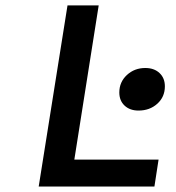

<svg xmlns="http://www.w3.org/2000/svg" viewBox="-20 -680 640 700"><path d="M121.1 0 226.1 -660.2H339.8L251 -98.1H558.1L543 0ZM484.9 -276.9Q453.6 -276.9 434.3 -294.9Q415 -313 415 -342.8Q415 -380.9 442.6 -406.5Q470.2 -432.1 509.8 -432.1Q542 -432.1 561.5 -413.8Q581.1 -395.5 581.1 -365.2Q581.1 -326.7 553.5 -301.8Q525.9 -276.9 484.9 -276.9Z"/></svg>

Font: Office Code Pro Medium Italic
Style: Regular
Weight: 500
Italic angle: -9°
Designer: Nathan Rutzky & Paul D. Hunt
Foundry: Adobe Systems Incorporated
Version: Version 1.004;PS 001.004;hotconv 1.0.70;makeotf.lib2.5.58329